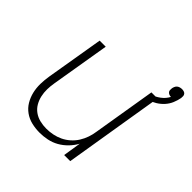

<svg xmlns="http://www.w3.org/2000/svg" viewBox="-170 -801 960 960"><g transform="rotate(45 309.5 -321.0)"><path d="M240 8Q211 8 183.5 1.5Q156 -5 133.5 -21Q111 -37 97 -60.5Q83 -84 76.5 -111Q70 -138 70.5 -167.5Q71 -197 76 -226L127 -530H170L118 -219Q114 -196 113.5 -172.5Q113 -149 118 -127Q123 -105 134 -86Q145 -67 163 -54Q181 -41 203.5 -35.5Q226 -30 249 -30Q272 -30 294.5 -34.5Q317 -39 338 -49Q359 -59 377 -75Q395 -91 407.5 -111Q420 -131 427.5 -153Q435 -175 438 -197L493 -530H536L449 0H406L421 -95Q408 -71 388 -50.5Q368 -30 344 -16.5Q320 -3 293 2.5Q266 8 240 8ZM509 -492 498 -520Q523 -528 544.5 -544Q566 -560 578 -583Q578 -583 578 -583Q578 -583 578 -583Q571 -583 565 -585.5Q559 -588 555 -592.5Q551 -597 550.5 -603.5Q550 -610 551 -617Q552 -623 555 -630Q558 -637 563.5 -641.5Q569 -646 576 -648Q583 -650 590 -650Q597 -650 603.5 -648Q610 -646 614 -641Q618 -636 618.5 -629Q619 -622 618 -615Q614 -594 605.5 -574Q597 -554 582 -537.5Q567 -521 548 -509.5Q529 -498 509 -492Z"/></g></svg>

Font: Iosevka Curly XLtExObl
Style: Regular
Weight: 200
Width: 7
Italic angle: -9°
Monospace: yes
Designer: Belleve Invis
Foundry: Belleve Invis
Version: Version 11.0.1; ttfautohint (v1.8.3)